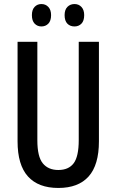

<svg xmlns="http://www.w3.org/2000/svg" viewBox="-20 -972 577 951"><path d="M470 -272Q470 -155 419 -98Q368 -41 269 -41Q170 -41 118.5 -98Q67 -155 67 -272V-765H165V-277Q165 -196 192 -163Q219 -130 269 -130Q320 -130 345 -163.5Q370 -197 370 -278V-765H470ZM138 -897Q138 -924 151.5 -938Q165 -952 185 -952Q206 -952 219.5 -937.5Q233 -923 233 -897Q233 -869 219.5 -855Q206 -841 185 -841Q165 -841 151.5 -855Q138 -869 138 -897ZM300 -897Q300 -924 314 -938Q328 -952 349 -952Q370 -952 383.5 -937.5Q397 -923 397 -897Q397 -869 383.5 -855Q370 -841 349 -841Q327 -841 313.5 -855Q300 -869 300 -897Z"/></svg>

Font: Noto Sans Tamil UI ExtraCondensed Medium
Style: Regular
Weight: 500
Width: 2
Designer: Jelle Bosma - Monotype Design Team
Foundry: Monotype Imaging Inc.
Version: Version 2.004; ttfautohint (v1.8.4.7-5d5b)